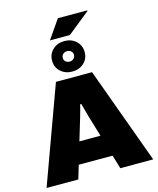

<svg xmlns="http://www.w3.org/2000/svg" viewBox="-154 -1213 1087 1320"><g transform="rotate(-15 389.0 -553.5)"><path d="M10 0 261 -688H518L769 0H535L506 -97H265L236 0ZM311 -251H461L428 -361Q424 -373 419 -390Q414 -407 409 -426Q404 -445 399 -463.5Q394 -482 390 -496H382Q378 -478 371.5 -455Q365 -432 358 -407.5Q351 -383 344 -361ZM389 -727Q339 -727 306 -757.5Q273 -788 273 -835Q273 -882 306 -913Q339 -944 389 -944Q439 -944 472 -913Q505 -882 505 -835Q505 -788 472 -757.5Q439 -727 389 -727ZM389 -798Q406 -798 417.5 -809Q429 -820 429 -836Q429 -852 417.5 -862Q406 -872 389 -872Q372 -872 360.5 -861.5Q349 -851 349 -834Q349 -818 360.5 -808Q372 -798 389 -798ZM295 -974 387 -1107H595L597 -1103L437 -974Z"/></g></svg>

Font: Archivo SemiBold Black
Style: Regular
Weight: 900
Version: Version 2.001